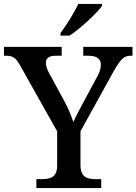

<svg xmlns="http://www.w3.org/2000/svg" viewBox="-24 -951 690 971"><path d="M282 -784V-771H328C384 -807 467 -886 492 -921V-931H372C351 -886 311 -822 282 -784ZM160 0H488V-45H461C418 -45 383 -54 383 -116V-287L551 -591C585 -651 604 -669 634 -669H646V-714H397V-669H425C464 -669 486 -654 486 -624C486 -609 482 -588 468 -564L406 -449C384 -407 359 -363 347 -334C336 -365 322 -404 299 -444L225 -580C217 -595 208 -615 208 -633C208 -653 219 -669 256 -669H288V-714H-4V-669H9C45 -669 59 -654 80 -616L265 -287V-112C265 -54 229 -45 185 -45H160Z"/></svg>

Font: Noto Serif Telugu Medium
Style: Regular
Weight: 500
Designer: Jelle Bosma - Monotype Design Team
Foundry: Monotype Imaging Inc.
Version: Version 2.005